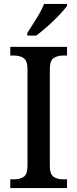

<svg xmlns="http://www.w3.org/2000/svg" viewBox="-20 -951 391 971"><path d="M32 0V-44H53Q80 -44 99.5 -56.5Q119 -69 119 -112V-601Q119 -644 99.5 -657Q80 -670 53 -670H32V-714H319V-670H298Q270 -670 251 -657Q232 -644 232 -601V-112Q232 -70 251 -57Q270 -44 298 -44H319V0ZM118 -784Q139 -816 164 -856.5Q189 -897 203 -931H319V-921Q307 -904 280 -875.5Q253 -847 221 -818.5Q189 -790 163 -771H118Z"/></svg>

Font: Noto Serif Khmer SemiCondensed Medium
Style: Regular
Weight: 500
Width: 4
Designer: Danh Hong and the Monotype Design Team
Foundry: Monotype Imaging Inc.
Version: Version 2.004; ttfautohint (v1.8.4.7-5d5b)